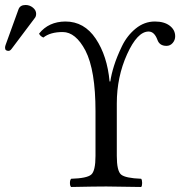

<svg xmlns="http://www.w3.org/2000/svg" viewBox="-49 -744 723 766"><path d="M53.2 -724.1Q69.3 -724.1 82.3 -713.6Q95.2 -703.1 95.2 -689Q95.2 -677.7 88.9 -670.9L-2.9 -548.8Q-8.8 -541 -15.1 -541Q-29.3 -541 -28.8 -554.2Q-28.8 -558.1 -26.9 -564L24.9 -707Q31.2 -724.1 53.2 -724.1ZM417 -122.1Q417 -62 434.1 -47.6Q451.2 -33.2 514.2 -30.8Q518.1 -25.9 518.1 -13.9Q518.1 -2 514.2 2Q414.1 0 375 0Q333 0 234.9 2Q230 -2 230 -13.9Q230 -25.9 234.9 -30.8Q297.9 -32.7 314.9 -47.4Q332 -62 332 -122.1V-299.8Q332 -463.9 292 -542Q252.9 -616.2 201.2 -616.2Q151.4 -616.2 124 -594.2Q110.8 -600.1 106.9 -609.9Q145 -657.7 211.9 -658.2Q287.1 -658.2 333 -589.6Q378.9 -521 388.2 -418.9H391.1Q395 -446.8 406 -481.9Q417 -517.1 437.5 -559.6Q458 -602.1 492.4 -630.1Q526.9 -658.2 568.8 -658.2Q606 -658.2 627.9 -641.6Q649.9 -625 649.9 -599.1Q649.9 -584 639.9 -572.5Q629.9 -561 615.2 -561Q587.4 -561 579.1 -585Q566.9 -618.2 543.9 -618.2Q499 -618.2 458 -527.6Q417 -437 417 -331.1Z"/></svg>

Font: Linux Libertine
Style: Regular
Weight: 400
Designer: Philipp H. Poll
Foundry: Philipp H. Poll
Version: Version 5.3.0 ; ttfautohint (v0.9)